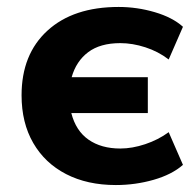

<svg xmlns="http://www.w3.org/2000/svg" viewBox="-20 -521 564 552"><path d="M313 11Q231 11 170 -20.5Q109 -52 75.5 -110Q42 -168 42 -247Q42 -365 116.5 -433Q191 -501 321 -501Q374 -501 425 -486Q476 -471 506 -444L465 -350Q435 -373 398 -385Q361 -397 326 -397Q268 -397 233.5 -371Q199 -345 186 -299H405V-196H185Q198 -145 234.5 -119.5Q271 -94 326 -94Q360 -94 397.5 -106.5Q435 -119 465 -141L506 -47Q474 -19 421.5 -4Q369 11 313 11Z"/></svg>

Font: Nunito Sans ExtraBold
Style: Regular
Weight: 800
Designer: Vernon Adams
Foundry: Vernon Adams
Version: Version 3.101; ttfautohint (v1.8.4.7-5d5b);gftools[0.9.27]